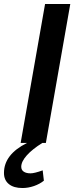

<svg xmlns="http://www.w3.org/2000/svg" viewBox="-55 -720 388 967"><path d="M52 120Q52 136 64.5 144.5Q77 153 99 153Q118 153 160 138L166 190Q145 207 116 217Q87 227 58 227Q14 227 -10.5 207Q-35 187 -35 151Q-35 58 81 0H49L172 -700H299L176 0H158Q107 32 79.5 63Q52 94 52 120Z"/></svg>

Font: Sarabun SemiBold
Style: Italic
Weight: 600
Italic angle: -10°
Designer: Suppakit Chalermlarp | Katatrad Co.,Ltd.
Foundry: Cadson Demak Co.,Ltd.
Version: Version 1.000; ttfautohint (v1.6)